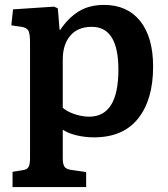

<svg xmlns="http://www.w3.org/2000/svg" viewBox="-20 -544 683 780"><path d="M31 216V154L74 147Q89 145 95.5 135Q102 125 102 99V-371Q102 -408 95 -420Q88 -432 67 -435L26 -441L33 -506L200 -517L215 -510L222 -423H225Q257 -471 299.5 -497.5Q342 -524 403 -524Q497 -524 549.5 -458.5Q602 -393 602 -273Q602 -139 541 -62.5Q480 14 362 14Q326 14 292 6Q258 -2 235 -17V98Q235 122 241.5 132.5Q248 143 268 146L330 155V216ZM342 -70Q461 -70 461 -261Q461 -435 353 -435Q296 -435 265.5 -399Q235 -363 235 -303V-106Q252 -91 282.5 -80.5Q313 -70 342 -70Z"/></svg>

Font: Literata SemiBold
Style: Regular
Weight: 600
Designer: Latin by Veronika Burian and Jose Scaglione. Greek by Irene Vlachou. Cyrillic by Vera Evstafieva.
Foundry: TypeTogether
Version: Version 3.103; ttfautohint (v1.8.4.7-5d5b);gftools[0.9.29]